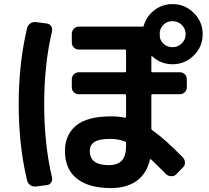

<svg xmlns="http://www.w3.org/2000/svg" viewBox="-20 -870 1040 957"><path d="M839.8 -634.8Q867.2 -634.8 886.2 -653.8Q905.3 -672.9 905.3 -699.7Q905.3 -726.6 886.2 -745.6Q867.2 -764.6 839.8 -764.6Q815.4 -764.6 798.3 -750Q781.2 -735.4 776.4 -711.9V-703.1V-701.2V-693.4Q776.4 -685.5 777.3 -681.6Q783.2 -660.2 800.3 -647.5Q817.4 -634.8 839.8 -634.8ZM608.4 -142.6V-158.2Q608.4 -163.1 602.5 -165Q568.4 -177.7 528.3 -177.7Q475.6 -177.7 451.7 -163.1Q427.7 -148.4 427.7 -117.2Q427.7 -46.9 521.5 -46.9Q566.4 -46.9 587.4 -69.8Q608.4 -92.8 608.4 -142.6ZM839.8 -849.6Q901.4 -849.6 945.8 -805.7Q990.2 -761.7 990.2 -699.7Q990.2 -637.7 946.3 -593.8Q902.3 -549.8 839.8 -549.8Q781.2 -549.8 738.3 -589.8Q736.3 -590.8 734.4 -588.9V-514.6Q734.4 -509.8 739.3 -509.8H876Q890.6 -509.8 900.9 -500Q911.1 -490.2 911.1 -474.6V-434.6Q911.1 -419.9 900.9 -410.2Q890.6 -400.4 876 -400.4H739.3Q734.4 -400.4 734.4 -394.5V-228.5Q734.4 -223.6 739.3 -220.7Q802.7 -176.8 891.6 -85Q901.4 -74.2 901.9 -59.6Q902.3 -44.9 890.6 -34.2L858.4 -1Q848.6 8.8 833.5 8.3Q818.4 7.8 807.6 -2Q770.5 -40 733.4 -75.2Q730.5 -78.1 727.5 -75.2Q711.9 -5.9 662.1 30.8Q612.3 67.4 534.2 67.4Q421.9 67.4 362.8 20Q303.7 -27.3 303.7 -117.2Q303.7 -197.3 358.9 -243.7Q414.1 -290 534.2 -290Q572.3 -290 602.5 -283.2Q607.4 -283.2 608.4 -287.1V-394.5Q608.4 -399.4 602.5 -400.4H373Q358.4 -400.4 348.1 -410.2Q337.9 -419.9 337.9 -434.6V-474.6Q337.9 -489.3 348.1 -499.5Q358.4 -509.8 373 -509.8H602.5Q607.4 -509.8 608.4 -514.6V-618.2Q608.4 -623 602.5 -623H373Q358.4 -623 348.1 -633.3Q337.9 -643.6 337.9 -659.2V-701.2Q337.9 -715.8 348.1 -726.6Q358.4 -737.3 373 -737.3H690.4Q695.3 -737.3 696.3 -741.2Q710 -789.1 749.5 -819.3Q789.1 -849.6 839.8 -849.6ZM159.2 59.6Q144.5 61.5 131.8 53.2Q119.1 44.9 115.2 30.3Q73.2 -144.5 73.2 -349.6Q73.2 -554.7 115.2 -730.5Q119.1 -745.1 131.3 -753.4Q143.6 -761.7 159.2 -759.8L212.9 -752.9Q226.6 -752 234.4 -740.2Q242.2 -728.5 239.3 -714.8Q200.2 -548.8 200.2 -350.1Q200.2 -151.4 239.3 14.6Q242.2 28.3 234.4 40Q226.6 51.8 212.9 52.7Z"/></svg>

Font: Rounded-L Mgen+ 1m bold
Style: Bold
Weight: 700
Designer: [Source Han Sans]
Ryoko NISHIZUKA  (kana & ideographs); Paul D. Hunt (Latin, Greek & Cyrillic); Wenlong ZHANG  (bopomofo
Version: Version 1.059.20150602